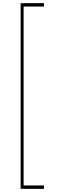

<svg xmlns="http://www.w3.org/2000/svg" viewBox="-20 -940 408 1210"><path d="M110 250V-920H257.5V-898.8H128.8V228.8H257.5V250Z"/></svg>

Font: Now Thin
Style: Regular
Weight: 250
Designer: Alfredo Marco Pradil
Foundry: Alfredo Marco Pradil
Version: Version 1.002;PS 001.002;hotconv 1.0.88;makeotf.lib2.5.64775